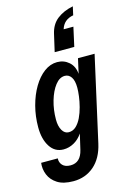

<svg xmlns="http://www.w3.org/2000/svg" viewBox="-169 -898 795 1183"><g transform="rotate(-15 228.5 -306.0)"><path d="M147 215Q83 215 45.5 191Q8 167 -7 130Q-22 93 -17 54H89Q87 80 104 98Q121 116 155 116Q219 116 237 40L260 -59Q238 -26 206 -8Q174 10 139 10Q84 10 53 -38Q22 -86 22 -162Q22 -232 39 -296.5Q56 -361 86 -411.5Q116 -462 155 -491Q194 -520 238 -520Q281 -520 312.5 -492.5Q344 -465 348 -416L369 -510H475L354 31Q334 120 279 167.5Q224 215 147 215ZM197 -84Q224 -84 244 -103Q264 -122 278 -151.5Q292 -181 301 -215.5Q310 -250 314 -281.5Q318 -313 318 -335Q318 -381 302.5 -403.5Q287 -426 262 -426Q228 -426 200.5 -390.5Q173 -355 156.5 -298.5Q140 -242 140 -179Q140 -137 155.5 -110.5Q171 -84 197 -84ZM240 -583 265 -692Q278 -751 319 -783Q360 -815 421 -827L409 -773Q347 -762 330 -705H392L365 -583Z"/></g></svg>

Font: Instrument Sans Condensed SemiBold Italic
Style: Regular
Weight: 600
Width: 3
Italic angle: -13°
Designer: Rodrigo Fuenzalida
Foundry: fragTYPE
Version: Version 1.000; ttfautohint (v1.8.4.7-5d5b);gftools[0.9.28]